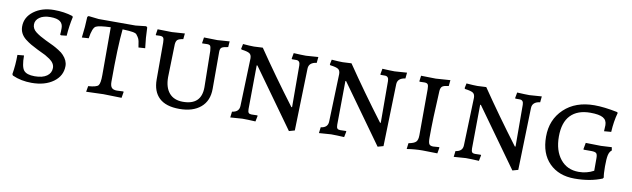

<svg xmlns="http://www.w3.org/2000/svg" viewBox="-37 -894 4310 1309"><g transform="rotate(10 2117.5 -239.5)"><path d="M191 9C253 9 303.3 -5.2 342 -33.5C380.7 -61.8 400 -98.7 400 -144C400 -169.3 389.3 -193.3 368 -216C360.7 -224.7 348.7 -234.2 332 -244.5C315.3 -254.8 302.5 -262.2 293.5 -266.5L237 -293.5C208.3 -307.2 184.8 -321 166.5 -335C148.2 -349 139 -366 139 -386C139 -406 148.2 -422.5 166.5 -435.5C184.8 -448.5 209.7 -455 241 -455C272.3 -455 294.8 -449.8 308.5 -439.5C322.2 -429.2 329 -414 329 -394C329 -374 328.3 -359 327 -349L333 -345L372 -349C375.3 -396.3 381.7 -440.3 391 -481L387 -488C347.7 -500.7 304.7 -507 258 -507C202 -507 155.3 -493 118 -465C80.7 -437 62 -401.7 62 -359C62 -325.7 76 -297.7 104 -275C118.7 -263.7 132.3 -254.3 145 -247C157.7 -239.7 173.7 -231.2 193 -221.5L250 -194C257.3 -190 268 -183.3 282 -174C306 -157.3 318 -138 318 -116C318 -92.7 308.2 -74 288.5 -60C268.8 -46 240.7 -39 204 -39C167.3 -39 142.3 -47.2 129 -63.5C115.7 -79.8 109 -114 109 -166L64 -162C64 -114 60.3 -69 53 -27L58 -18C78.7 -8.7 100.2 -1.8 122.5 2.5C144.8 6.8 167.7 9 191 9Z M658 -127C658 -89 653.8 -65 645.5 -55C637.2 -45 614 -38.7 576 -36L569 4L688 0C714 0 756 1 814 3L821 -39L818 -42L774 -40C757.3 -40 745.3 -44 738 -52C730.7 -60 727 -73.7 727 -93C727 -255.7 731.3 -377.3 740 -458C774.7 -456.7 799 -454.7 813 -452C825.7 -449.3 833.5 -446.3 836.5 -443C839.5 -439.7 843.8 -433.8 849.5 -425.5C855.2 -417.2 859 -407.8 861 -397.5C863 -387.2 865.3 -373 868 -355L914 -358C908 -404 904.3 -451.3 903 -500L895 -507L822 -499H567L496 -507L488 -500C486.7 -454 482.7 -405.7 476 -355L523 -358C530.3 -408 541.7 -436.7 557 -444C571 -451.3 604.7 -456 658 -458Z M1230 -43C1188.7 -43 1157 -55.8 1135 -81.5C1113 -107.2 1102 -143.7 1102 -191L1108 -420C1109.3 -434.7 1113.3 -445 1120 -451C1126.7 -457 1139.7 -461.3 1159 -464L1163 -504L1074 -498C1050.7 -498 1017.7 -498.7 975 -500L969 -461L971 -458L998 -459C1010 -459 1018 -456.2 1022 -450.5C1026 -444.8 1028 -433.7 1028 -417V-162C1028 -106.7 1043.5 -64.3 1074.5 -35C1105.5 -5.7 1152.2 9 1214.5 9C1276.8 9 1325.8 -6.2 1361.5 -36.5C1397.2 -66.8 1415 -109.7 1415 -165V-421C1415 -435.7 1418.3 -445.7 1425 -451C1431.7 -456.3 1446.7 -460.7 1470 -464L1473 -504L1389 -498C1368.3 -498 1337.3 -498.7 1296 -500L1290 -461L1291 -458L1325 -459C1336.3 -459 1343.7 -456.5 1347 -451.5C1350.3 -446.5 1352.7 -435 1354 -417L1358 -166C1358 -84 1315.3 -43 1230 -43Z M1942 -458C1960 -458 1969 -447 1969 -425L1970 -136H1965C1871 -260.7 1783.7 -382.3 1703 -501L1642 -498C1624 -498 1598.7 -499.3 1566 -502L1559 -468L1563 -463C1590.3 -459.7 1608.8 -454.8 1618.5 -448.5C1628.2 -442.2 1633 -430.7 1633 -414L1622 -84C1621.3 -55.3 1604.7 -39 1572 -35L1567 6L1650 0C1673.3 0 1703.7 1 1741 3L1749 -37L1746 -40L1706 -39C1696.7 -39 1690 -41.3 1686 -46C1682 -50.7 1680 -59.3 1680 -72L1683 -375H1688L1977 28L2016 17L2028 -413C2028.7 -441.7 2047 -458.3 2083 -463L2087 -504L2002 -498C1982 -498 1953.7 -499 1917 -501L1910 -462L1912 -458Z M2556 -458C2574 -458 2583 -447 2583 -425L2584 -136H2579C2485 -260.7 2397.7 -382.3 2317 -501L2256 -498C2238 -498 2212.7 -499.3 2180 -502L2173 -468L2177 -463C2204.3 -459.7 2222.8 -454.8 2232.5 -448.5C2242.2 -442.2 2247 -430.7 2247 -414L2236 -84C2235.3 -55.3 2218.7 -39 2186 -35L2181 6L2264 0C2287.3 0 2317.7 1 2355 3L2363 -37L2360 -40L2320 -39C2310.7 -39 2304 -41.3 2300 -46C2296 -50.7 2294 -59.3 2294 -72L2297 -375H2302L2591 28L2630 17L2642 -413C2642.7 -441.7 2661 -458.3 2697 -463L2701 -504L2616 -498C2596 -498 2567.7 -499 2531 -501L2524 -462L2526 -458Z M2799 -500 2794 -462 2796 -458 2829 -459C2841 -459 2849 -456.2 2853 -450.5C2857 -444.8 2859 -433.7 2859 -417L2858 -99C2858 -77 2853.7 -61.5 2845 -52.5C2836.3 -43.5 2819.3 -36.7 2794 -32L2789 9C2826.3 3 2862.7 0 2898 0C2917.3 0 2951.3 0.7 3000 2L3007 -38L3005 -42L2964 -39C2950 -39 2940.7 -42.7 2936 -50C2931.3 -57.3 2929 -71.7 2929 -93C2929 -180.3 2932.7 -289.3 2940 -420C2941.3 -435.3 2945.7 -445.8 2953 -451.5C2960.3 -457.2 2975 -461.3 2997 -464L3001 -505L2901 -498Z M3489 -458C3507 -458 3516 -447 3516 -425L3517 -136H3512C3418 -260.7 3330.7 -382.3 3250 -501L3189 -498C3171 -498 3145.7 -499.3 3113 -502L3106 -468L3110 -463C3137.3 -459.7 3155.8 -454.8 3165.5 -448.5C3175.2 -442.2 3180 -430.7 3180 -414L3169 -84C3168.3 -55.3 3151.7 -39 3119 -35L3114 6L3197 0C3220.3 0 3250.7 1 3288 3L3296 -37L3293 -40L3253 -39C3243.7 -39 3237 -41.3 3233 -46C3229 -50.7 3227 -59.3 3227 -72L3230 -375H3235L3524 28L3563 17L3575 -413C3575.7 -441.7 3594 -458.3 3630 -463L3634 -504L3549 -498C3529 -498 3500.7 -499 3464 -501L3457 -462L3459 -458Z M3984 -244 3976 -200 3978 -196H4031C4048.3 -196 4059.8 -193.3 4065.5 -188C4071.2 -182.7 4074 -171.7 4074 -155V-67C4058 -58.3 4041.3 -51.8 4024 -47.5C4006.7 -43.2 3988.7 -41 3970 -41C3916.7 -41 3874.3 -60.5 3843 -99.5C3811.7 -138.5 3796 -190.5 3796 -255.5C3796 -320.5 3811.8 -369.5 3843.5 -402.5C3875.2 -435.5 3920.7 -452 3980 -452C4020.7 -452 4050 -446.8 4068 -436.5C4086 -426.2 4095 -409.3 4095 -386C4095 -372 4094.3 -358 4093 -344L4142 -348C4144.7 -397.3 4151.7 -442 4163 -482L4159 -488C4097 -500.7 4043.7 -507 3999 -507C3911.7 -507 3841.7 -482 3789 -432C3736.3 -382 3710 -317.8 3710 -239.5C3710 -161.2 3731.8 -100.2 3775.5 -56.5C3819.2 -12.8 3877.3 9 3950 9C4022.7 9 4086.3 -2.3 4141 -25L4146 -33C4142.7 -48.3 4141 -73.7 4141 -109C4141 -144.3 4142.8 -170.3 4146.5 -187C4150.2 -203.7 4157.3 -216 4168 -224L4164 -246L4090 -242Z"/></g></svg>

Font: Alegreya SC
Style: Regular
Weight: 400
Designer: Juan Pablo del Peral
Foundry: Juan Pablo del Peral
Version: Version 1.003